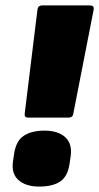

<svg xmlns="http://www.w3.org/2000/svg" viewBox="-20 -675 365 707"><path d="M83 -242Q69 -242 71 -257L118 -640Q120 -655 135 -655H312Q327 -655 325 -640L250 -257Q248 -242 233 -242ZM124 12Q75 12 48 -12Q21 -36 28 -82L32 -109Q39 -156 67.5 -175Q96 -194 144 -194Q194 -194 220.5 -169.5Q247 -145 240 -98L236 -71Q229 -25 201.5 -6.5Q174 12 124 12Z"/></svg>

Font: Sofia Sans ExtraBlack
Style: Italic
Weight: 1000
Italic angle: -9°
Designer: Botio Nikoltchev, Ani Petrova
Foundry: lettersoup
Version: Version 4.100; ttfautohint (v1.8.4.7-5d5b)